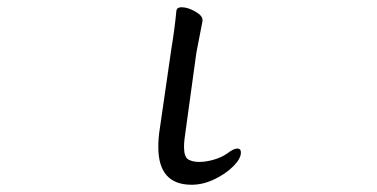

<svg xmlns="http://www.w3.org/2000/svg" viewBox="-20 -499 1040 530"><path d="M467 -470Q469 -479 481 -479Q498 -479 518.5 -467.5Q539 -456 539 -444V-441L522 -353L492 -135Q488 -111 488 -93Q488 -66 499.5 -59Q511 -52 530 -52Q549 -52 571 -58.5Q593 -65 608 -76Q625 -89 635 -89Q645 -89 645 -78Q645 -61 624 -40Q603 -19 571.5 -4Q540 11 509 11Q417 11 417 -93Q417 -119 421 -143L453 -364Q462 -418 467 -470Z"/></svg>

Font: Fusion Kai T
Style: Regular
Weight: 400
Designer: Fontworks Inc.
Version: Version 24.134;May 13, 2024